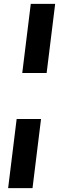

<svg xmlns="http://www.w3.org/2000/svg" viewBox="-20 -734 305 992"><path d="M265 -714 221 -357H95L139 -714ZM192 -119 148 238H22L66 -119Z"/></svg>

Font: Josefin Sans
Style: Bold Italic
Weight: 700
Italic angle: -7°
Designer: Santiago Orozco
Foundry: Typemade
Version: Version 2.000